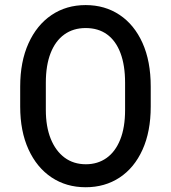

<svg xmlns="http://www.w3.org/2000/svg" viewBox="-20 -748 690 775"><path d="M325.7 7.8Q247.6 7.8 188 -32Q128.4 -71.8 95 -145Q61.5 -218.3 61.5 -317.9V-398.4Q61.5 -499 95 -573Q128.4 -647 188 -687.3Q247.6 -727.5 325.7 -727.5Q403.3 -727.5 462.6 -688Q522 -648.4 555.2 -574.7Q588.4 -501 588.4 -398.4V-317.9Q588.4 -216.8 555.2 -143.6Q522 -70.3 462.6 -31.2Q403.3 7.8 325.7 7.8ZM326.7 -85Q374.5 -85 410.2 -110.4Q445.8 -135.7 465.3 -184.6Q484.9 -233.4 484.9 -304.2V-414.1Q484.9 -484.4 466.3 -533.7Q447.8 -583 412.4 -608.9Q377 -634.8 325.7 -634.8Q275.9 -634.8 239.7 -608.9Q203.6 -583 184.3 -533.7Q165 -484.4 165 -414.1V-304.2Q165 -236.8 184.8 -187.7Q204.6 -138.7 240.7 -111.8Q276.9 -85 326.7 -85Z"/></svg>

Font: Reddit Sans Medium
Style: Regular
Weight: 500
Designer: Stephen Hutchings
Foundry: Reddit
Version: Version 1.014